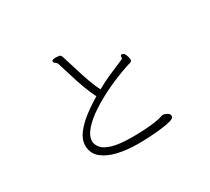

<svg xmlns="http://www.w3.org/2000/svg" viewBox="-136 -940 1272 1163"><g transform="rotate(-30 500.0 -358.5)"><path d="M745 -85 733 -82Q712 -74 675 -69Q638 -64 597 -62Q556 -60 523 -60Q432 -60 383 -74.5Q334 -89 315.5 -111Q297 -133 295 -156V-160Q295 -197 330 -237Q365 -277 424.5 -316Q484 -355 556.5 -389Q629 -423 704 -448Q717 -453 727.5 -455Q738 -457 742 -463Q745 -468 745 -474Q745 -478 742 -490.5Q739 -503 732.5 -514.5Q726 -526 715 -526H712Q704 -525 704 -513.5Q704 -502 698 -500Q641 -476 594.5 -456Q548 -436 497 -407Q479 -440 461 -490.5Q443 -541 427 -595Q411 -649 397 -691Q393 -705 383 -707Q373 -709 361 -710Q348 -710 339 -707.5Q330 -705 330 -699Q330 -694 331 -691Q332 -688 337 -685Q342 -682 347 -676.5Q352 -671 353 -667Q367 -624 382 -573.5Q397 -523 415 -474Q433 -425 454 -383Q401 -352 353.5 -315.5Q306 -279 276 -239Q246 -199 246 -157V-152Q248 -101 286.5 -69Q325 -37 389 -22Q453 -7 530 -7Q570 -7 614.5 -9.5Q659 -12 698.5 -17Q738 -22 762 -29Q790 -37 790 -51Q790 -53 789.5 -54.5Q789 -56 789 -57Q787 -70 770 -77.5Q753 -85 745 -85Z"/></g></svg>

Font: Klee One
Style: Regular
Weight: 400
Designer: Fontworks Inc.
Foundry: Fontworks Inc.
Version: Version 1.100